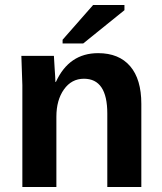

<svg xmlns="http://www.w3.org/2000/svg" viewBox="-20 -753 651 773"><path d="M549 0H412V-296Q412 -436 318 -436Q268 -436 237.5 -393Q207 -350 207 -283V0H70V-410Q70 -416 66 -528H197Q198 -519 200 -478Q203 -437 203 -423H205Q258 -539 375 -539Q459 -539 504 -486.5Q549 -434 549 -335ZM315 -578H232V-593L355 -733H481V-712Z"/></svg>

Font: Libra Sans
Style: Bold
Weight: 700
Foundry: Context Ltd
Version: Version 1.000